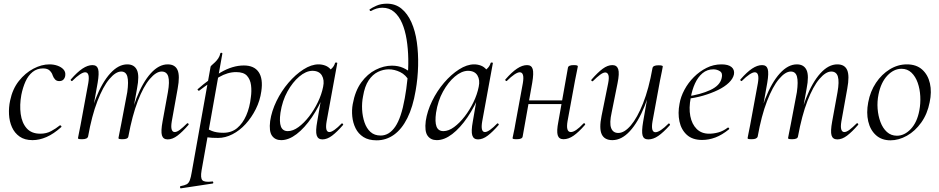

<svg xmlns="http://www.w3.org/2000/svg" viewBox="-20 -749 5106 1044"><path d="M157 13Q114 13 86.5 -6.5Q59 -26 45 -57.5Q31 -89 29 -127Q27 -165 35 -202Q48 -265 82.5 -308.5Q117 -352 161.5 -375.5Q206 -399 249 -399Q273 -399 293.5 -391.5Q314 -384 325.5 -371Q337 -358 335 -340Q334 -327 326 -317.5Q318 -308 302 -308Q288 -308 279.5 -317Q271 -326 266 -340Q263 -352 251 -364.5Q239 -377 214 -377Q181 -377 157 -357.5Q133 -338 118.5 -305.5Q104 -273 96 -233Q86 -178 92.5 -129.5Q99 -81 125 -51.5Q151 -22 199 -22Q232 -22 258 -36Q284 -50 305 -67Q308 -69 312 -65Q316 -61 313 -58Q272 -21 233 -4Q194 13 157 13Z M892 9Q867 9 860.5 -13Q854 -35 864 -89L893 -248Q903 -305 895 -332.5Q887 -360 859 -360Q829 -360 794.5 -319.5Q760 -279 729.5 -200Q699 -121 678 -7L667 -8Q687 -125 721.5 -213.5Q756 -302 800 -350.5Q844 -399 892 -399Q932 -399 945.5 -368Q959 -337 946 -267L914 -89Q909 -59 913.5 -45Q918 -31 930 -31Q942 -31 958.5 -43.5Q975 -56 996 -77Q1000 -81 1004 -77Q1008 -73 1004 -69Q972 -32 945 -11.5Q918 9 892 9ZM427 8Q412 8 408 6.5Q404 5 404 2Q404 -2 409 -24Q414 -46 418 -69L460 -297Q470 -356 443 -356Q432 -356 414 -344Q396 -332 374 -310Q371 -306 366.5 -310.5Q362 -315 366 -318Q400 -357 428.5 -376Q457 -395 483 -395Q507 -395 513.5 -373.5Q520 -352 511 -299L459 -7Q455 8 427 8ZM647 8Q633 8 628.5 6.5Q624 5 624 2Q624 -2 629.5 -26.5Q635 -51 639 -74L672 -248Q680 -305 672.5 -332.5Q665 -360 639 -360Q609 -360 574.5 -319Q540 -278 509.5 -198.5Q479 -119 459 -7L446 -8Q466 -125 500.5 -213Q535 -301 579.5 -350Q624 -399 672 -399Q710 -399 724.5 -368.5Q739 -338 725 -267L678 -7Q676 8 647 8Z M964 275Q960 276 959 270Q958 264 962 263Q984 259 995 253Q1006 247 1012 231.5Q1018 216 1023 185L1125 -386Q1125 -389 1132 -395Q1139 -401 1149 -410.5Q1159 -420 1167 -432Q1175 -444 1178 -459Q1180 -463 1185 -462Q1190 -461 1189 -457L1076 178Q1069 219 1080.5 231Q1092 243 1134 238Q1138 236 1139.5 242Q1141 248 1136 249ZM1166 1Q1129 1 1110.5 -2Q1092 -5 1078 -8L1088 -60Q1107 -47 1132 -37Q1157 -27 1194 -27Q1239 -27 1269.5 -52.5Q1300 -78 1319 -121.5Q1338 -165 1344 -220Q1349 -254 1345 -285.5Q1341 -317 1323 -337Q1305 -357 1264 -357Q1218 -357 1171.5 -330Q1125 -303 1063 -256Q1060 -254 1056 -259Q1052 -264 1056 -265Q1116 -318 1180.5 -355.5Q1245 -393 1306 -393Q1362 -393 1386.5 -357Q1411 -321 1401 -253Q1394 -202 1371 -156Q1348 -110 1315.5 -74.5Q1283 -39 1244 -19Q1205 1 1166 1Z M1509 13Q1476 13 1459 -11Q1442 -35 1449 -91Q1457 -145 1483.5 -199.5Q1510 -254 1548.5 -299Q1587 -344 1630 -371.5Q1673 -399 1712 -399Q1731 -399 1748.5 -392.5Q1766 -386 1779 -370.5Q1792 -355 1794 -330L1751 -357Q1764 -359 1780.5 -373.5Q1797 -388 1802 -407Q1804 -410 1809.5 -409Q1815 -408 1814 -406L1756 -89Q1746 -31 1771 -31Q1782 -31 1799.5 -43.5Q1817 -56 1837 -77Q1840 -80 1844 -76Q1848 -72 1845 -69Q1813 -32 1786 -11.5Q1759 9 1733 9Q1709 9 1702 -13Q1695 -35 1705 -89L1729 -229L1746 -246Q1716 -170 1676 -111.5Q1636 -53 1593 -20Q1550 13 1509 13ZM1545 -36Q1573 -36 1603 -58Q1633 -80 1660.5 -115.5Q1688 -151 1708.5 -193.5Q1729 -236 1737 -277Q1745 -314 1730 -339Q1715 -364 1678 -364Q1643 -363 1607 -332.5Q1571 -302 1543 -251.5Q1515 -201 1505 -136Q1498 -86 1507.5 -61Q1517 -36 1545 -36Z M2028 14Q1984 14 1956 -4Q1928 -22 1913.5 -51.5Q1899 -81 1895.5 -115.5Q1892 -150 1898 -183Q1911 -255 1944.5 -301Q1978 -347 2022.5 -369.5Q2067 -392 2111 -392Q2145 -392 2172 -380Q2199 -368 2221 -347L2207 -306Q2187 -342 2156 -357Q2125 -372 2094 -372Q2064 -372 2035 -358Q2006 -344 1984.5 -312Q1963 -280 1954 -225Q1947 -190 1949 -153Q1951 -116 1962 -83.5Q1973 -51 1994.5 -31.5Q2016 -12 2050 -12Q2096 -12 2129 -60Q2162 -108 2181 -215Q2190 -264 2195.5 -319Q2201 -374 2200 -429Q2199 -484 2191 -534Q2183 -584 2166.5 -622.5Q2150 -661 2123.5 -684Q2097 -707 2059 -707Q2028 -707 1997 -689Q1993 -688 1990.5 -692.5Q1988 -697 1990 -698Q2004 -708 2028 -718.5Q2052 -729 2084 -729Q2130 -729 2163 -702Q2196 -675 2217 -628Q2238 -581 2246.5 -520.5Q2255 -460 2253.5 -392Q2252 -324 2240 -256Q2225 -167 2195 -107Q2165 -47 2122.5 -16.5Q2080 14 2028 14Z M2355 13Q2322 13 2305 -11Q2288 -35 2295 -91Q2303 -145 2329.5 -199.5Q2356 -254 2394.5 -299Q2433 -344 2476 -371.5Q2519 -399 2558 -399Q2577 -399 2594.5 -392.5Q2612 -386 2625 -370.5Q2638 -355 2640 -330L2597 -357Q2610 -359 2626.5 -373.5Q2643 -388 2648 -407Q2650 -410 2655.5 -409Q2661 -408 2660 -406L2602 -89Q2592 -31 2617 -31Q2628 -31 2645.5 -43.5Q2663 -56 2683 -77Q2686 -80 2690 -76Q2694 -72 2691 -69Q2659 -32 2632 -11.5Q2605 9 2579 9Q2555 9 2548 -13Q2541 -35 2551 -89L2575 -229L2592 -246Q2562 -170 2522 -111.5Q2482 -53 2439 -20Q2396 13 2355 13ZM2391 -36Q2419 -36 2449 -58Q2479 -80 2506.5 -115.5Q2534 -151 2554.5 -193.5Q2575 -236 2583 -277Q2591 -314 2576 -339Q2561 -364 2524 -364Q2489 -363 2453 -332.5Q2417 -302 2389 -251.5Q2361 -201 2351 -136Q2344 -86 2353.5 -61Q2363 -36 2391 -36Z M2790 8Q2776 8 2771.5 6.5Q2767 5 2767 2Q2767 -2 2772.5 -25Q2778 -48 2782 -74L2823 -297Q2833 -356 2806 -356Q2795 -356 2777 -344Q2759 -332 2737 -310Q2734 -306 2729.5 -310.5Q2725 -315 2729 -318Q2763 -357 2791.5 -376Q2820 -395 2846 -395Q2870 -395 2876.5 -373.5Q2883 -352 2874 -299L2822 -7Q2820 8 2790 8ZM2827 -183 2831 -203H3063L3060 -183ZM3044 8Q3019 8 3012.5 -14Q3006 -36 3016 -87L3068 -380Q3070 -395 3099 -395Q3114 -395 3118 -393Q3122 -391 3122 -388Q3122 -385 3117 -362.5Q3112 -340 3107 -313L3066 -90Q3056 -31 3084 -31Q3109 -31 3152 -77Q3156 -81 3160 -77Q3164 -73 3160 -69Q3126 -30 3098.5 -11Q3071 8 3044 8Z M3310 13Q3267 13 3252 -18.5Q3237 -50 3251 -119L3287 -297Q3293 -328 3288 -341.5Q3283 -355 3271 -355Q3260 -355 3243 -342.5Q3226 -330 3205 -309Q3201 -305 3197 -309Q3193 -313 3197 -317Q3230 -355 3257 -375Q3284 -395 3310 -395Q3334 -395 3341.5 -373Q3349 -351 3338 -297L3306 -138Q3293 -80 3303 -53Q3313 -26 3342 -26Q3375 -26 3410 -67Q3445 -108 3476.5 -187Q3508 -266 3528 -379L3541 -378Q3521 -261 3485.5 -173Q3450 -85 3405 -36Q3360 13 3310 13ZM3505 9Q3480 9 3474 -12.5Q3468 -34 3477 -87L3528 -379Q3531 -394 3560 -394Q3575 -394 3579.5 -392Q3584 -390 3584 -388Q3584 -384 3579 -361Q3574 -338 3569 -312L3528 -89Q3518 -30 3544 -30Q3556 -30 3574 -42Q3592 -54 3614 -76Q3617 -80 3621 -75.5Q3625 -71 3622 -68Q3587 -29 3559.5 -10Q3532 9 3505 9Z M3798 12Q3745 12 3714.5 -16Q3684 -44 3674.5 -89Q3665 -134 3675 -185Q3681 -222 3701.5 -260.5Q3722 -299 3753 -330Q3784 -361 3822 -380Q3860 -399 3903 -399Q3940 -399 3957.5 -384.5Q3975 -370 3971 -345Q3966 -321 3943 -299Q3920 -277 3884 -259.5Q3848 -242 3803.5 -229Q3759 -216 3711 -211L3713 -224Q3790 -235 3842.5 -259.5Q3895 -284 3904 -324Q3911 -351 3895 -361.5Q3879 -372 3859 -372Q3825 -372 3800 -351Q3775 -330 3759 -295Q3743 -260 3736 -218Q3725 -162 3733.5 -118Q3742 -74 3768 -48Q3794 -22 3836 -22Q3860 -22 3886 -29Q3912 -36 3937 -55Q3940 -57 3943.5 -53Q3947 -49 3944 -46Q3906 -15 3870 -1.5Q3834 12 3798 12Z M4533 9Q4508 9 4501.5 -13Q4495 -35 4505 -89L4534 -248Q4544 -305 4536 -332.5Q4528 -360 4500 -360Q4470 -360 4435.5 -319.5Q4401 -279 4370.5 -200Q4340 -121 4319 -7L4308 -8Q4328 -125 4362.5 -213.5Q4397 -302 4441 -350.5Q4485 -399 4533 -399Q4573 -399 4586.5 -368Q4600 -337 4587 -267L4555 -89Q4550 -59 4554.5 -45Q4559 -31 4571 -31Q4583 -31 4599.5 -43.5Q4616 -56 4637 -77Q4641 -81 4645 -77Q4649 -73 4645 -69Q4613 -32 4586 -11.5Q4559 9 4533 9ZM4068 8Q4053 8 4049 6.5Q4045 5 4045 2Q4045 -2 4050 -24Q4055 -46 4059 -69L4101 -297Q4111 -356 4084 -356Q4073 -356 4055 -344Q4037 -332 4015 -310Q4012 -306 4007.5 -310.5Q4003 -315 4007 -318Q4041 -357 4069.5 -376Q4098 -395 4124 -395Q4148 -395 4154.5 -373.5Q4161 -352 4152 -299L4100 -7Q4096 8 4068 8ZM4288 8Q4274 8 4269.5 6.5Q4265 5 4265 2Q4265 -2 4270.5 -26.5Q4276 -51 4280 -74L4313 -248Q4321 -305 4313.5 -332.5Q4306 -360 4280 -360Q4250 -360 4215.5 -319Q4181 -278 4150.5 -198.5Q4120 -119 4100 -7L4087 -8Q4107 -125 4141.5 -213Q4176 -301 4220.5 -350Q4265 -399 4313 -399Q4351 -399 4365.5 -368.5Q4380 -338 4366 -267L4319 -7Q4317 8 4288 8Z M4822 14Q4774 14 4743 -14Q4712 -42 4701 -89Q4690 -136 4701 -193Q4712 -252 4743 -298.5Q4774 -345 4818 -372Q4862 -399 4911 -399Q4963 -399 4994.5 -370.5Q5026 -342 5036.5 -295.5Q5047 -249 5035 -193Q5023 -130 4989.5 -83Q4956 -36 4911.5 -11Q4867 14 4822 14ZM4857 -11Q4898 -11 4932.5 -47.5Q4967 -84 4979 -149Q4986 -186 4984 -225.5Q4982 -265 4970 -299Q4958 -333 4936 -354Q4914 -375 4882 -375Q4840 -375 4805 -338Q4770 -301 4757 -236Q4749 -197 4752 -158Q4755 -119 4767.5 -85.5Q4780 -52 4802.5 -31.5Q4825 -11 4857 -11Z"/></svg>

Font: Cormorant
Style: Italic
Weight: 400
Italic angle: -10°
Designer: Christian Thalmann (Catharsis Fonts)
Foundry: Catharsis Fonts
Version: Version 4.000